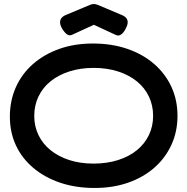

<svg xmlns="http://www.w3.org/2000/svg" viewBox="-20 -914 929 953"><path d="M450 19Q356 19 279 -7Q202 -33 145.5 -80.5Q89 -128 59 -192.5Q29 -257 29 -335Q29 -414 58.5 -480.5Q88 -547 143 -595.5Q198 -644 273.5 -671Q349 -698 441 -698Q535 -698 612 -671.5Q689 -645 744.5 -597Q800 -549 830.5 -483.5Q861 -418 861 -339Q861 -261 831 -195.5Q801 -130 746.5 -82Q692 -34 616.5 -7.5Q541 19 450 19ZM444 -102Q511 -102 566 -119.5Q621 -137 659.5 -168.5Q698 -200 719 -243.5Q740 -287 740 -339Q740 -391 719 -435Q698 -479 659 -510.5Q620 -542 565.5 -559.5Q511 -577 445 -577Q379 -577 324.5 -559.5Q270 -542 231 -510.5Q192 -479 171 -435Q150 -391 150 -339Q150 -287 171 -243.5Q192 -200 231 -168.5Q270 -137 324 -119.5Q378 -102 444 -102ZM446 -894Q452 -894 456.5 -892.5Q461 -891 465 -890L581 -841Q606 -832 612 -815Q618 -798 605 -774Q595 -753 582 -743.5Q569 -734 556 -740L446 -791L337 -741Q323 -735 310.5 -745Q298 -755 286 -776Q274 -799 280 -815.5Q286 -832 310 -841L427 -890Q430 -891 435 -892.5Q440 -894 446 -894Z"/></svg>

Font: Fredoka SemiExpanded Medium
Style: Regular
Weight: 500
Width: 6
Designer: Ben Nathan
Foundry: Milena B. Brandão, Ben Nathan
Version: Version 2.001